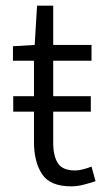

<svg xmlns="http://www.w3.org/2000/svg" viewBox="-20 -641 367 673"><path d="M26.4 -249.5V-303.7H298.3V-249.5ZM230 12.2Q155.3 12.2 127.2 -31Q99.1 -74.2 99.1 -143.1V-428.2H25.4V-479L101.6 -483.4L109.9 -621.1H166.5V-483.4H300.8V-428.2H166.5V-140.6Q166.5 -95.2 182.6 -69.3Q198.7 -43.5 243.7 -43.5Q256.8 -43.5 272.7 -47.9Q288.6 -52.2 300.8 -57.1L314.9 -5.9Q294.4 1 272.2 6.6Q250 12.2 230 12.2Z"/></svg>

Font: Varta Light Light
Style: Regular
Weight: 300
Version: Version 1.004